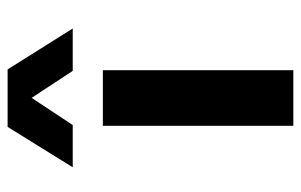

<svg xmlns="http://www.w3.org/2000/svg" viewBox="-163 -627 790 504"><g transform="rotate(-90 232.0 -375.0)"><path d="M150.9 -750H301.8L409.2 -579.1H297.9L227.1 -687L155.8 -579.1H44.9ZM153.8 -500H299.8V0H153.8Z"/></g></svg>

Font: Oakes Grotesk
Style: Bold
Weight: 700
Designer: Samuel Oakes
Foundry: Samuel Oakes
Version: Version 1.0 | wf-rip DC20170320